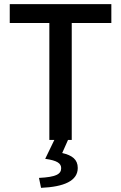

<svg xmlns="http://www.w3.org/2000/svg" viewBox="-20 -675 584 926"><path d="M326 0V-564H517V-655H27V-564H218V0H242L198 91C256 99 275 113 275 136C275 165 250 179 168 183L178 231C290 226 355 197 355 135C355 94 328 74 280 63L308 0Z"/></svg>

Font: Cambridge Sans Medium
Style: Regular
Weight: 500
Version: Version 2.020;PS 002.020;hotconv 1.0.88;makeotf.lib2.5.64775